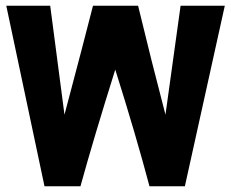

<svg xmlns="http://www.w3.org/2000/svg" viewBox="-20 -653 810 673"><path d="M464 -633Q509 -446 560 -251L613 -633H768L628 0H504Q456 -181 384 -409Q308 -167 262 0H136L2 -633H156L206 -251Q274 -507 306 -633Z"/></svg>

Font: Tajawal Black
Style: Regular
Weight: 900
Designer: Boutros Fonts
Foundry: Created by Boutros International 2017
Version: Version 1.700